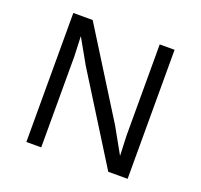

<svg xmlns="http://www.w3.org/2000/svg" viewBox="-116 -791 967 923"><g transform="rotate(20 367.0 -330.0)"><path d="M626 -660V0H527L251 -442L181 -566H180L184 -466V0H108V-660H207L482 -220L553 -93H554L550 -194V-660Z"/></g></svg>

Font: Elaine Sans
Style: Regular
Weight: 400
Designer: Wei Huang
Foundry: Wei Huang
Version: Version 2.001;December 24, 2019;FontCreator 12.0.0.2547 64-b